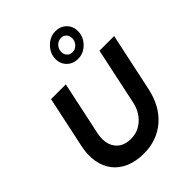

<svg xmlns="http://www.w3.org/2000/svg" viewBox="-277 -1152 1306 1306"><g transform="rotate(-45 376.0 -498.5)"><path d="M662 -278Q633 -143 545 -67Q457 9 330 9Q255 9 198 -15.5Q141 -40 106.5 -84.5Q72 -129 61 -191Q50 -253 66 -328L145 -700H287L205 -314Q187 -229 224 -176.5Q261 -124 339 -124Q407 -124 457.5 -169.5Q508 -215 524 -291L611 -700H752ZM470 -763Q422 -763 390.5 -793.5Q359 -824 359 -871Q359 -924 399.5 -965Q440 -1006 492 -1006Q540 -1006 571 -975.5Q602 -945 602 -898Q602 -844 562 -803.5Q522 -763 470 -763ZM474 -822Q501 -822 520.5 -842.5Q540 -863 540 -892Q540 -916 525 -931.5Q510 -947 488 -947Q460 -947 440.5 -926.5Q421 -906 421 -877Q421 -853 436 -837.5Q451 -822 474 -822Z"/></g></svg>

Font: Red Hat Display
Style: Bold Italic
Weight: 700
Italic angle: -12°
Designer: Pentagram / MCKL
Foundry: Pentagram / MCKL
Version: Version 1.003; Red Hat Display Bold Italic